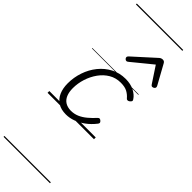

<svg xmlns="http://www.w3.org/2000/svg" viewBox="-474 -1020 1530 1530"><g transform="rotate(45 291.0 -255.0)"><path d="M225 19Q170 19 133.5 -4Q97 -27 78.5 -69Q60 -111 60 -167Q60 -234 81.5 -297.5Q103 -361 143 -410.5Q183 -460 238.5 -489.5Q294 -519 362 -519Q418 -519 458.5 -498.5Q499 -478 519 -447Q526 -438 524 -431Q522 -424 511 -415Q502 -408 493 -408Q484 -408 478 -416Q459 -439 431 -454.5Q403 -470 356 -470Q301 -470 257 -444Q213 -418 181.5 -374Q150 -330 133 -276.5Q116 -223 116 -169Q116 -125 129 -94Q142 -63 167.5 -47Q193 -31 231 -30Q269 -30 301.5 -44Q334 -58 364.5 -83.5Q395 -109 424 -141Q432 -150 441 -148Q450 -146 456 -139Q463 -133 464 -125.5Q465 -118 457 -109Q424 -67 385.5 -39Q347 -11 306.5 4Q266 19 225 19ZM265 -623Q257 -623 250 -630Q243 -637 243 -645Q243 -650 245.5 -654Q248 -658 252 -662L432 -825Q440 -832 447.5 -834.5Q455 -837 463 -837Q470 -837 476 -834Q482 -831 487 -823L577 -660Q580 -655 581 -651Q582 -647 582 -644Q582 -635 573.5 -629Q565 -623 557 -623Q551 -623 547 -626Q543 -629 540 -634L451 -769L286 -634Q280 -629 275 -626Q270 -623 265 -623ZM0 486H523V496H0ZM0 -20H523V0H0ZM0 -505H523V-500H0ZM0 -1006H523V-996H0Z"/></g></svg>

Font: Playwrite CA Guides
Style: Regular
Weight: 400
Designer: Veronika Burian, José Scaglione
Foundry: TypeTogether
Version: Version 1.003